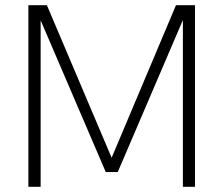

<svg xmlns="http://www.w3.org/2000/svg" viewBox="-20 -717 858 737"><path d="M728.5 0H682V-640L432 -56.5H386L136 -639V0H89V-697H160L408.5 -111.5L655.5 -697H728.5Z"/></svg>

Font: Acari Sans Neue Light
Style: Regular
Weight: 300
Designer: Alfredo Marco Pradil (font), Cristiano Sobral (main changes)
Foundry: Hanken Design Co. (font), Cristiano Sobral (main changes)
Version: Version 2.459;March 19, 2022;FontCreator 14.0.0.2808 64-bit;